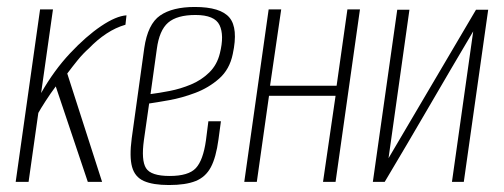

<svg xmlns="http://www.w3.org/2000/svg" viewBox="-20 -522 1446 551"><path d="M25 0 95 -495H132L98 -255Q135 -320 181 -369Q227 -418 270 -447Q313 -476 343 -478L340 -451Q312 -443 285.5 -425.5Q259 -408 236 -384Q218 -368 203 -349.5Q188 -331 173 -311L273 0H232L140 -274Q125 -254 110.5 -231.5Q96 -209 90 -198L62 0Z M465 9Q419 9 393 -2.5Q367 -14 359 -43Q351 -72 358 -125L394 -384Q404 -453 439.5 -477.5Q475 -502 539 -502Q613 -502 638.5 -471.5Q664 -441 648 -367Q639 -323 609 -296.5Q579 -270 540.5 -255.5Q502 -241 465.5 -234.5Q429 -228 408 -225L393 -120Q385 -62 399 -39.5Q413 -17 467 -17Q521 -17 542 -39.5Q563 -62 571 -119L578 -174H614L607 -122Q600 -70 585 -42Q570 -14 541.5 -2.5Q513 9 465 9ZM412 -252Q436 -255 467 -261Q498 -267 528 -279.5Q558 -292 580.5 -314Q603 -336 611 -369Q624 -421 610 -450Q596 -479 541 -479Q488 -479 462.5 -457Q437 -435 430 -381Z M681 0 751 -495H787L755 -276H946L977 -495H1013L943 0H907L943 -247H752L717 0Z M1050 0 1120 -494H1155L1095 -68L1346 -494H1381L1311 0H1277L1338 -432Q1274 -324 1211.5 -216.5Q1149 -109 1084 0Z"/></svg>

Font: Alumni Sans ExtraLight
Style: Italic
Weight: 250
Italic angle: -8°
Version: Version 1.016